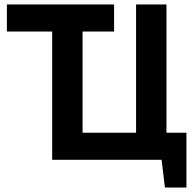

<svg xmlns="http://www.w3.org/2000/svg" viewBox="-20 -720 878 865"><path d="M820 125H723L708 0H215V-578H11V-700H494V-578H352V-122H593V-700H730V-122H820Z"/></svg>

Font: PTSans
Style: Bold
Weight: 700
Designer: A.Korolkova, O.Umpeleva, V.Yefimov
Foundry: ParaType Ltd
Version: Version 2.003W OFL